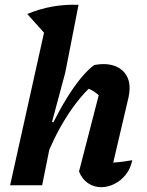

<svg xmlns="http://www.w3.org/2000/svg" viewBox="-20 -769 611 797"><path d="M160 -88 147 -139Q171 -201 199.5 -257.5Q228 -314 257.5 -362Q287 -410 316 -445Q345 -480 371 -499Q381 -501 390.5 -502Q400 -503 408 -503Q459 -503 488.5 -476Q518 -449 518 -403Q518 -395 517 -386Q516 -377 514 -367L450 -94Q477 -96 494 -98.5Q511 -101 529 -104Q522 -69 502 -44Q482 -19 455 -5.5Q428 8 400 8Q370 8 345.5 -8.5Q321 -25 308 -57L393 -386L402 -363Q384 -380 369.5 -389.5Q355 -399 334 -405L360 -412Q303 -359 252.5 -278Q202 -197 160 -88ZM22 0 180 -711 306 -749 251 -468 196 -263 207 -259 155 0ZM172 -623 93 -711Q147 -733 199 -742Q251 -751 306 -749Z"/></svg>

Font: Piazzolla Thin ExtraBold
Style: Italic
Weight: 800
Italic angle: -11.3°
Version: Version 2.005